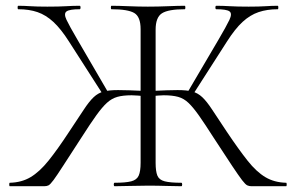

<svg xmlns="http://www.w3.org/2000/svg" viewBox="-20 -645 1025 665"><path d="M377 0Q374 0 374 -6Q374 -12 377 -12Q415 -12 434.5 -17Q454 -22 460.5 -37Q467 -52 467 -81V-544Q467 -587 445 -600Q423 -613 366 -613Q364 -613 364 -619Q364 -625 366 -625Q390 -625 425 -623.5Q460 -622 492 -622Q527 -622 562 -623.5Q597 -625 620 -625Q622 -625 622 -619Q622 -613 620 -613Q563 -613 541 -599Q519 -585 519 -542V-81Q519 -52 525 -37Q531 -22 550.5 -17Q570 -12 608 -12Q611 -12 611 -6Q611 0 608 0Q585 0 556 -1Q527 -2 492 -2Q460 -2 430 -1Q400 0 377 0ZM14 0Q12 0 12 -6Q12 -12 14 -12Q55 -13 86 -31.5Q117 -50 148 -88.5Q179 -127 219 -188Q251 -236 270 -265Q289 -294 304.5 -308.5Q320 -323 339 -328Q358 -333 389 -333Q421 -333 482 -330L481 -312Q468 -313 457 -314Q446 -315 436 -315Q406 -315 386.5 -309.5Q367 -304 350.5 -289Q334 -274 313.5 -245.5Q293 -217 263 -170Q222 -107 199.5 -72Q177 -37 165.5 -21.5Q154 -6 148 -3Q142 0 133 0ZM337 -317 219 -501Q191 -545 165 -569Q139 -593 110 -603Q81 -613 43 -613Q41 -613 41 -619Q41 -625 43 -625Q63 -625 85 -623.5Q107 -622 144 -622Q185 -622 209 -623.5Q233 -625 256 -625Q259 -625 259 -619Q259 -613 256 -613Q221 -613 210.5 -605.5Q200 -598 210.5 -576Q221 -554 248 -508L354 -326ZM851 0Q843 0 836.5 -3Q830 -6 818.5 -21Q807 -36 784 -70.5Q761 -105 720 -168Q690 -215 670 -243.5Q650 -272 633.5 -288Q617 -304 597 -309.5Q577 -315 547 -315Q539 -315 527.5 -314Q516 -313 504 -312L503 -330Q565 -333 595 -333Q627 -333 646 -328Q665 -323 680.5 -308.5Q696 -294 715 -265Q734 -236 766 -188Q807 -127 837.5 -88.5Q868 -50 899 -31.5Q930 -13 971 -12Q973 -12 973 -6Q973 0 971 0ZM648 -317 630 -326 737 -508Q764 -554 774.5 -576Q785 -598 775 -605.5Q765 -613 729 -613Q726 -613 726 -619Q726 -625 729 -625Q752 -625 776.5 -623.5Q801 -622 841 -622Q878 -622 900 -623.5Q922 -625 942 -625Q944 -625 944 -619Q944 -613 942 -613Q905 -613 875.5 -603Q846 -593 820 -569Q794 -545 766 -501Z"/></svg>

Font: Cormorant Infant Light
Style: Regular
Weight: 300
Designer: Christian Thalmann (Catharsis Fonts)
Foundry: Catharsis Fonts
Version: Version 4.001